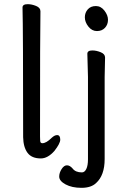

<svg xmlns="http://www.w3.org/2000/svg" viewBox="-20 -733 581 921"><path d="M387 -650Q387 -672 401 -688Q415 -704 440 -704Q464 -704 481 -682Q498 -660 498 -638Q498 -615 483.5 -599.5Q469 -584 445 -584Q421 -584 404 -605.5Q387 -627 387 -650ZM264 114Q264 96 275.5 78Q287 60 301 60Q315 60 328 75Q342 94 373 94Q386 94 394 77.5Q402 61 402 31V-364L399 -475Q399 -491 423 -491Q442 -491 463 -482.5Q484 -474 484 -457L482 -364V30Q482 108 441 145Q417 168 371 168Q325 168 294.5 151.5Q264 135 264 114ZM176 27Q132 27 112 0Q92 -27 91 -75Q91 -590 88 -697Q88 -713 113 -713Q132 -713 153 -704.5Q174 -696 174 -679Q172 -590 172 -78Q172 -53 175 -49.5Q178 -46 183 -46Q202 -46 228 -72Q242 -85 254 -85Q269 -85 269 -63Q269 -45 241 -9Q209 27 176 27Z"/></svg>

Font: LXGW WenKai Lite Medium
Style: Regular
Weight: 500
Designer: LXGW / Fontworks Inc.
Foundry: LXGW / Fontworks Inc.
Version: Version 1.511; March 25, 2025